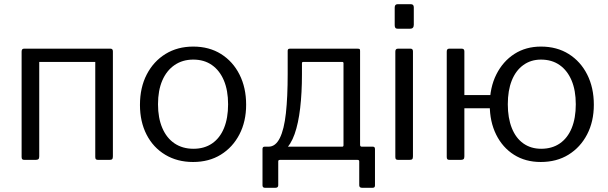

<svg xmlns="http://www.w3.org/2000/svg" viewBox="-20 -762 2896 915"><path d="M167 -517V-17Q167 -7 163 -3.5Q159 0 149 0H98Q89 0 86 -3Q83 -6 83 -14V-516Q83 -530 94 -530H155Q167 -530 167 -517ZM518 -517V-17Q518 -7 514.5 -3.5Q511 0 501 0H449Q440 0 437 -3Q434 -6 434 -14V-516Q434 -530 446 -530H507Q518 -530 518 -517ZM126 -467Q115 -467 115 -478V-520Q115 -530 125 -530H485Q495 -530 495 -520V-478Q495 -467 484 -467Z M900 10Q825 10 767.5 -24.5Q710 -59 678.5 -120.5Q647 -182 647 -262Q647 -345 679.5 -407.5Q712 -470 769 -505Q826 -540 901 -540Q977 -540 1033.5 -504.5Q1090 -469 1121.5 -406.5Q1153 -344 1153 -263Q1153 -183 1121 -121.5Q1089 -60 1032.5 -25Q976 10 900 10ZM902 -53Q954 -53 991 -78.5Q1028 -104 1047.5 -151.5Q1067 -199 1067 -265Q1067 -331 1047 -378.5Q1027 -426 990 -452Q953 -478 901 -478Q850 -478 812 -452Q774 -426 753.5 -378.5Q733 -331 733 -265Q733 -200 753.5 -152Q774 -104 812 -78.5Q850 -53 902 -53Z M1243 133Q1237 133 1234 130Q1231 127 1231 122V-52Q1231 -63 1241 -63H1611Q1617 -63 1617 -70V-461Q1617 -467 1610 -467H1426Q1419 -467 1419 -461L1351 -520Q1351 -530 1361 -530H1684Q1692 -530 1694 -528Q1696 -526 1696 -519V-72Q1696 -63 1704 -63H1757Q1767 -63 1767 -52V122Q1767 127 1764.5 130Q1762 133 1755 133H1706Q1692 133 1692 121V7Q1692 0 1684 0H1314Q1306 0 1306 7V121Q1306 133 1292 133ZM1264 -23 1260 -63Q1293 -63 1313.5 -104Q1334 -145 1342.5 -222.5Q1351 -300 1351 -410V-520H1419V-408Q1419 -320 1410.5 -247Q1402 -174 1384 -123Q1366 -72 1336 -46Q1306 -20 1264 -23Z M1948 -17Q1948 -7 1944.5 -3.5Q1941 0 1930 0H1879Q1870 0 1867 -3Q1864 -6 1864 -14V-516Q1864 -530 1876 -530H1937Q1948 -530 1948 -517ZM1952 -644Q1952 -625 1934 -625H1876Q1867 -625 1864 -629.5Q1861 -634 1861 -642V-726Q1861 -742 1875 -742H1938Q1952 -742 1952 -727Z M2193 -517V-17Q2193 -7 2189 -3.5Q2185 0 2175 0H2124Q2115 0 2112 -3Q2109 -6 2109 -14V-516Q2109 -530 2120 -530H2181Q2193 -530 2193 -517ZM2144 -246Q2133 -246 2133 -257V-299Q2133 -309 2143 -309H2372Q2382 -309 2382 -299V-257Q2382 -246 2371 -246ZM2557 10Q2484 10 2429.5 -24.5Q2375 -59 2344.5 -120.5Q2314 -182 2314 -262Q2314 -345 2345.5 -407.5Q2377 -470 2431.5 -505Q2486 -540 2558 -540Q2634 -540 2690.5 -504.5Q2747 -469 2778.5 -406.5Q2810 -344 2810 -263Q2810 -183 2778 -121.5Q2746 -60 2689.5 -25Q2633 10 2557 10ZM2559 -53Q2611 -53 2648 -78.5Q2685 -104 2704.5 -151.5Q2724 -199 2724 -265Q2724 -331 2704 -378.5Q2684 -426 2647 -452Q2610 -478 2558 -478Q2510 -478 2474 -452Q2438 -426 2419 -378.5Q2400 -331 2400 -265Q2400 -200 2419 -152Q2438 -104 2474 -78.5Q2510 -53 2559 -53Z"/></svg>

Font: Libre Franklin
Style: Regular
Weight: 400
Designer: Pablo Impallari, Rodrigo Fuenzalida, Nhung Nguyen
Foundry: Impallari Type
Version: Version 3.000